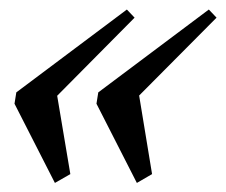

<svg xmlns="http://www.w3.org/2000/svg" viewBox="-20 -415 486 413"><path d="M274.4 -21.5 187.5 -191.9 191.4 -216.3 429.2 -394.5 445.8 -377 279.3 -209.5 307.1 -40.5ZM98.1 -21.5 11.2 -191.9 15.1 -216.3 252.9 -394.5 269.5 -377 103 -209 131.3 -40.5Z"/></svg>

Font: Elstob Medium
Style: Italic
Weight: 500
Italic angle: -20°
Designer: Peter S. Baker
Version: Version 1.015